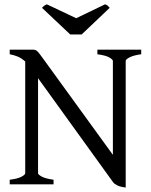

<svg xmlns="http://www.w3.org/2000/svg" viewBox="-20 -842 689 877"><path d="M24.4 0V-21Q60.5 -25.4 77.9 -34.7Q95.2 -43.9 95.2 -50.8V-561Q78.6 -576.2 61 -583.5Q43.5 -590.8 24.4 -594.2V-615.2H127.9Q135.3 -615.2 139.9 -614Q144.5 -612.8 149.2 -608.9Q153.8 -605 159.7 -597.4Q165.5 -589.8 174.8 -577.1L495.6 -134.8V-564Q495.6 -569.8 479.7 -579.3Q463.9 -588.9 424.8 -594.2V-615.2H625V-594.2Q589.8 -589.4 572 -580.1Q554.2 -570.8 554.2 -564V14.6Q529.8 11.7 515.9 4.9Q502 -2 496.1 -10.3L153.8 -484.9V-50.8Q153.8 -44.9 170.2 -35.6Q186.5 -26.4 224.6 -21V0ZM353 -684.6H300.8L171.9 -806.2Q175.3 -809.6 177.7 -812Q180.2 -814.5 182.4 -816.2Q184.6 -817.9 187.3 -819.1Q189.9 -820.3 193.8 -822.3L328.1 -758.8L460 -822.3Q468.3 -819.3 471.7 -816.2Q475.1 -813 481 -806.2Z"/></svg>

Font: Akkhara
Style: Regular
Weight: 400
Designer: J. Victor Gaultney
Version: Version 1.00 June 13, 2006, initial release